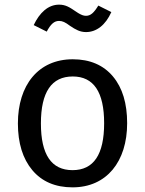

<svg xmlns="http://www.w3.org/2000/svg" viewBox="-20 -794 624 826"><path d="M350 -656C395 -656 434 -686 459 -742L403 -770C384 -739 370 -726 350 -726C345 -726 339 -727 334 -729C323 -733 308 -743 304 -746C279 -763 262 -774 234 -774C187 -774 150 -739 125 -686L181 -658C198 -690 213 -704 234 -704C249 -704 261 -698 281 -683C306 -666 325 -656 350 -656ZM293 -539C145 -539 57 -428 57 -263C57 -178 78 -111 119 -62C160 -13 218 12 292 12C439 12 527 -99 527 -264C527 -349 507 -416 466 -465C425 -514 367 -539 293 -539ZM293 -465C383 -465 428 -398 428 -264C428 -129 383 -62 292 -62C201 -62 156 -129 156 -263C156 -398 202 -465 293 -465Z"/></svg>

Font: Fira Sans
Style: Regular
Weight: 400
Designer: Carrois Corporate & Edenspiekermann AG
Foundry: Carrois Corporate GbR & Edenspiekermann AG
Version: Version 4.203